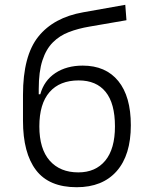

<svg xmlns="http://www.w3.org/2000/svg" viewBox="-20 -761 626 791"><path d="M295.9 10.3Q182.1 10.3 128.4 -60.1Q74.7 -130.4 74.7 -263.7V-370.1Q74.7 -531.2 137.9 -610.1Q201.2 -689 322.8 -710.4L496.1 -741.2L501 -677.7L348.6 -651.4Q302.2 -643.6 263.9 -628.9Q225.6 -614.3 197.8 -586.4Q169.9 -558.6 154.8 -512.2Q139.6 -465.8 139.6 -394V-372.6H146Q161.6 -429.2 208 -460Q254.4 -490.7 320.8 -490.7Q415.5 -490.7 467.3 -427.2Q519 -363.8 519 -245.1Q519 -122.1 460.7 -55.9Q402.3 10.3 295.9 10.3ZM302.7 -50.8Q373.5 -50.8 413.6 -99.1Q453.6 -147.5 453.6 -240.2Q453.6 -335 415.3 -382.3Q377 -429.7 304.2 -429.7Q226.1 -429.7 184.1 -381.6Q142.1 -333.5 142.1 -240.2Q142.1 -147.5 184.8 -99.1Q227.5 -50.8 302.7 -50.8Z"/></svg>

Font: CaskaydiaMono NF Light
Style: Regular
Weight: 300
Designer: Aaron Bell
Foundry: Saja Typeworks
Version: Version 2111.001; ttfautohint (v1.8.4);Nerd Fonts 3.1.1